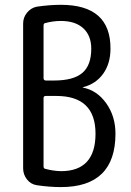

<svg xmlns="http://www.w3.org/2000/svg" viewBox="-20 -760 540 790"><path d="M159.2 -356.4V-76.2Q159.2 -66.4 166 -65.4Q198.2 -56.6 230.5 -55.7Q373 -55.7 373 -210Q373 -365.2 211.9 -365.2H168Q159.2 -365.2 159.2 -356.4ZM159.2 -654.3V-438.5Q159.2 -429.7 168 -428.7H202.1Q282.2 -428.7 318.8 -460Q355.5 -491.2 355.5 -559.6Q355.5 -613.3 322.8 -643.6Q290 -673.8 230.5 -673.8Q198.2 -673.8 166 -665Q159.2 -664.1 159.2 -654.3ZM130.9 2Q106.4 -2 90.8 -22Q75.2 -42 75.2 -67.4V-663.1Q75.2 -688.5 91.3 -708Q107.4 -727.5 130.9 -732.4Q183.6 -740.2 230.5 -740.2Q435.5 -740.2 434.6 -559.6Q434.6 -499 404.8 -457Q375 -415 322.3 -401.4Q320.3 -401.4 320.3 -400.4Q320.3 -399.4 322.3 -399.4Q379.9 -387.7 417.5 -334.5Q455.1 -281.2 455.1 -210Q455.1 9.8 230.5 9.8Q183.6 9.8 130.9 2Z"/></svg>

Font: Rounded Mgen+ 1mn regular
Style: Regular
Weight: 400
Designer: [Source Han Sans]
Ryoko NISHIZUKA  (kana & ideographs); Paul D. Hunt (Latin, Greek & Cyrillic); Wenlong ZHANG  (bopomofo
Version: Version 1.059.20150602